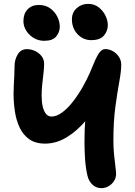

<svg xmlns="http://www.w3.org/2000/svg" viewBox="-20 -968 703 1000"><path d="M508 12Q481.6 12 462.2 -5.7Q442.8 -23.4 435.6 -52.4Q425.8 -95 422.9 -141Q420 -187 420 -229Q420 -295.4 424.2 -345.5Q428.4 -395.6 436 -438.1Q443.6 -480.6 454 -522L509 -467Q476.8 -400 430.1 -343.7Q383.4 -287.4 328.5 -253.7Q273.6 -220 215 -220Q163.8 -220 131.4 -243.5Q99 -267 81.6 -305.1Q64.2 -343.2 57.4 -388.9Q50.6 -434.6 50.6 -479.8Q50.6 -500.6 51.9 -525.2Q53.2 -549.8 54.5 -575.2Q55.8 -600.6 55.8 -623.8Q55.8 -657.6 72.4 -684.8Q89 -712 119.8 -712Q142 -712 162.3 -702.6Q182.6 -693.2 196.2 -676.1Q209.8 -659 209.8 -635.6Q209.8 -616.6 206.8 -589.4Q203.8 -562.2 200.3 -531.8Q196.8 -501.4 196.8 -470Q196.8 -438.2 202.4 -413.6Q208 -389 219.5 -375Q231 -361 247.8 -361Q275.6 -361 305 -383.2Q334.4 -405.4 361.5 -440.7Q388.6 -476 411 -515.6Q433.4 -555.2 448 -589Q463.2 -626.2 475.3 -653.8Q487.4 -681.4 500 -696.9Q512.6 -712.4 528 -712.4Q548.4 -712.4 567.6 -701.6Q586.8 -690.8 599.1 -672.4Q611.4 -654 611.4 -630.6Q611.4 -597.6 601.4 -543Q591.4 -488.4 581 -412.3Q570.6 -336.2 570.6 -237.2Q570.6 -196.4 574.3 -160.6Q578 -124.8 581.3 -98.9Q584.6 -73 584.6 -61.4Q584.6 -41.8 573.8 -25Q563 -8.2 545.4 1.9Q527.8 12 508 12ZM455.2 -759Q413 -759 383.8 -790.1Q354.6 -821.2 354.6 -868Q354.6 -903 379.5 -925.4Q404.4 -947.8 439 -947.8Q470.8 -947.8 493.6 -930.2Q516.4 -912.6 529 -887.1Q541.6 -861.6 541.6 -836.6Q541.6 -807.8 521.9 -783.4Q502.2 -759 455.2 -759ZM209.8 -755.4Q180.2 -755.4 155.6 -770.2Q131 -785 116.5 -808.4Q102 -831.8 102 -858.2Q102 -896.4 123.8 -919.3Q145.6 -942.2 182.4 -942.2Q217.2 -942.2 241.4 -924.6Q265.6 -907 278.5 -881Q291.4 -855 291.4 -829.6Q291.4 -800.8 272.8 -778.1Q254.2 -755.4 209.8 -755.4Z"/></svg>

Font: Shantell Sans Light
Style: Regular
Weight: 300
Designer: Stephen Nixon, Anya Danilova, Shantell Martin
Foundry: Arrow Type
Version: Version 1.011;[c5ecc13dd]